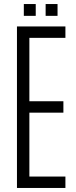

<svg xmlns="http://www.w3.org/2000/svg" viewBox="-20 -931 374 951"><path d="M64 0V-800H304V-743.5H125.5V-429.5H294V-373H125.5V-56.5H304V0ZM206 -852.5V-911H265V-852.5ZM98 -852.5V-911H157V-852.5Z"/></svg>

Font: Big Shoulders Text Thin Light
Style: Regular
Weight: 300
Version: Version 2.002